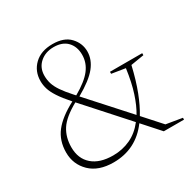

<svg xmlns="http://www.w3.org/2000/svg" viewBox="-154 -832 993 995"><g transform="rotate(-30 342.5 -335.0)"><path d="M556 0 467 -99.5Q386 10 251 10Q161.5 10 112 -38.2Q62.5 -86.5 62.5 -157.5Q62.5 -227.5 101.2 -277.5Q140 -327.5 223 -371Q185.5 -413.5 166 -443.8Q146.5 -474 139.5 -497.5Q132.5 -521 132.5 -544Q132.5 -603 172.5 -641.5Q212.5 -680 281.5 -680Q350.5 -680 385.2 -643Q420 -606 420 -557Q420 -508.5 385.2 -465.2Q350.5 -422 267.5 -375L476 -144Q500.5 -184.5 519.5 -242.8Q538.5 -301 549.5 -381.5L468.5 -394.5V-406.5H661.5V-394.5L582.5 -381.5Q563 -298 539 -236.2Q515 -174.5 488 -130.5L581 -27L677 -11V0ZM246 -399 256 -388Q327 -428.5 357.5 -468Q388 -507.5 388 -555.5Q388 -604 359.8 -633.8Q331.5 -663.5 279.5 -663.5Q229.5 -663.5 196.8 -634.5Q164 -605.5 164 -558Q164 -533 171.2 -510Q178.5 -487 196.2 -460.8Q214 -434.5 246 -399ZM99.5 -167.5Q99.5 -99 143.5 -60.8Q187.5 -22.5 267 -22.5Q323 -22.5 370.8 -44.8Q418.5 -67 454.5 -113.5L234 -359Q157 -316.5 128.2 -271.8Q99.5 -227 99.5 -167.5Z"/></g></svg>

Font: Newsreader Text ExtraLight
Style: Regular
Weight: 275
Designer: Hugues Gentile
Foundry: Production Type
Version: Version 1.001